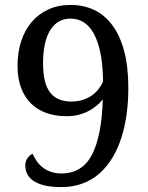

<svg xmlns="http://www.w3.org/2000/svg" viewBox="-20 -744 599 775"><path d="M228 -43.9Q311 -43.9 350.6 -118.2Q390.1 -192.4 395 -342.8Q384.3 -329.6 369.9 -317.4Q355.5 -305.2 337.2 -295.7Q318.8 -286.1 296.6 -280.5Q274.4 -274.9 248 -274.9Q204.6 -274.9 168.2 -287.6Q131.8 -300.3 105.7 -325.7Q79.6 -351.1 65.2 -389.2Q50.8 -427.2 50.8 -478Q50.8 -532.2 65.4 -577.4Q80.1 -622.6 107.7 -655Q135.3 -687.5 175 -705.8Q214.8 -724.1 265.1 -724.1Q315.9 -724.1 358.4 -704.6Q400.9 -685.1 432.1 -644Q463.4 -603 480.7 -539.6Q498 -476.1 498 -388.2Q498 -335.9 491.5 -285.9Q484.9 -235.8 470.9 -191.4Q457 -147 435.3 -109.9Q413.6 -72.8 383.5 -45.7Q353.5 -18.6 314.5 -3.7Q275.4 11.2 227.1 11.2Q184.6 11.2 156.5 3.7Q128.4 -3.9 112.1 -16.1Q95.7 -28.3 88.9 -43.9Q82 -59.6 82 -75.2Q82 -93.8 91.3 -106.4Q100.6 -119.1 111.8 -123Q118.7 -107.4 128.7 -93Q138.7 -78.6 153.1 -67.6Q167.5 -56.6 186 -50.3Q204.6 -43.9 228 -43.9ZM270 -334Q294.4 -334.5 314.7 -341.1Q335 -347.7 350.6 -358.6Q366.2 -369.6 377.7 -384.3Q389.2 -398.9 396 -415V-417Q395 -482.9 385.3 -530.5Q375.5 -578.1 358.4 -608.9Q341.3 -639.6 317.6 -654.3Q293.9 -668.9 265.1 -668.9Q211.9 -668.9 182.9 -622.6Q153.8 -576.2 153.8 -487.8Q153.8 -446.8 161.1 -417.5Q168.5 -388.2 183.1 -369.6Q197.8 -351.1 219.5 -342.5Q241.2 -334 270 -334Z"/></svg>

Font: Noto Serif Khmer
Style: Regular
Weight: 300
Designer: Danh Hong
Foundry: Danh Hong
Version: Version 1.00 June 24, 2012, initial release